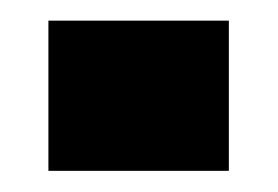

<svg xmlns="http://www.w3.org/2000/svg" viewBox="-20 -166 269 186"><path d="M26.9 -0.5V-146H201.7V-0.5Z"/></svg>

Font: webenart
Style: Regular
Weight: 400
Designer: Vernon Adams
Foundry: Vernon Adams
Version: Version 2.116; ttfautohint (v1.8.3)